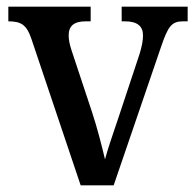

<svg xmlns="http://www.w3.org/2000/svg" viewBox="-20 -556 585 576"><path d="M74 -440 222 0H321L463 -415C484 -477 495 -492 529 -492H543V-536H345V-492H355C391 -492 409 -478 409 -450C409 -435 406 -418 399 -395L336 -205C320 -158 302 -105 295 -78C287 -112 272 -172 256 -220L194 -407C189 -423 186 -436 186 -450C186 -478 202 -492 237 -492H252V-536H5V-492C44 -492 60 -481 74 -440Z"/></svg>

Font: Noto Serif Devanagari SemiCondensed Medium
Style: Regular
Weight: 500
Width: 4
Designer: Universal Thirst, Indian Type Foundry and the Monotype Design Team
Foundry: Monotype Imaging Inc.
Version: Version 2.004